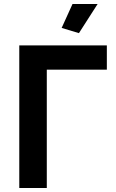

<svg xmlns="http://www.w3.org/2000/svg" viewBox="-20 -936 577 956"><path d="M76 0V-710H512V-589H213V0ZM373 -771 287 -797 341 -916H466Z"/></svg>

Font: YasnoRaleway
Style: Bold
Weight: 700
Designer: Matt McInerney, Pablo Impallari, Rodrigo Fuenzalida
Foundry: Matt McInerney, Pablo Impallari, Rodrigo Fuenzalida
Version: Version 4.026